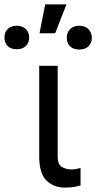

<svg xmlns="http://www.w3.org/2000/svg" viewBox="-104 -844 436 871"><path d="M73.9 -134.9V-545.5H157.7V-134.9Q157.7 -96.6 177.9 -85.9Q197.8 -75.3 220.2 -75.3Q225.5 -75.3 231.5 -76Q237.6 -76.7 243.4 -77.8Q249.3 -78.8 254.1 -80.1Q258.9 -81.3 261.4 -82.4V-2.8Q250.7 0.4 233.3 3.7Q215.9 7.1 190.3 7.1Q140.6 7.1 107.2 -24.5Q73.9 -56.5 73.9 -134.9ZM198.9 -671.9Q198.9 -683.6 202.6 -693.7Q206.3 -703.8 213.4 -711.3Q220.5 -718.8 231.2 -723Q241.8 -727.3 255.7 -727.3Q269.5 -727.3 280.2 -723Q290.8 -718.8 297.9 -711.3Q305 -703.8 308.8 -693.7Q312.5 -683.6 312.5 -671.9Q312.5 -649.5 297.9 -634.4Q283.4 -619.3 255.7 -619.3Q228 -619.3 213.4 -634.4Q198.9 -649.5 198.9 -671.9ZM-83.8 -673.3Q-83.8 -684.7 -80.4 -694.4Q-77.1 -704.2 -70.1 -711.5Q-63.2 -718.8 -52.7 -723Q-42.3 -727.3 -28.4 -727.3Q-14.6 -727.3 -3.9 -723Q6.7 -718.8 13.8 -711.5Q21 -704.2 24.7 -694.4Q28.4 -684.7 28.4 -673.3Q28.4 -650.9 13.8 -635.8Q-0.7 -620.7 -28.4 -620.7Q-56.1 -620.7 -70 -635.8Q-83.8 -650.9 -83.8 -673.3ZM100.9 -823.9H197.4L146.3 -693.2H75.3Z"/></svg>

Font: Inter P
Style: Regular
Weight: 400
Designer: Rasmus Andersson
Foundry: rsms
Version: Version 3.018;git-588b23468